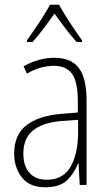

<svg xmlns="http://www.w3.org/2000/svg" viewBox="-20 -784 460 814"><path d="M210 -539Q281 -539 314 -496Q347 -453 347 -357V0H318L313 -92H311Q296 -51 265 -20.5Q234 10 172 10Q105 10 72.5 -32Q40 -74 40 -133Q40 -212 91.5 -252.5Q143 -293 237 -301L310 -307V-353Q310 -437 285.5 -471Q261 -505 208 -505Q182 -505 154 -497.5Q126 -490 94 -472L80 -503Q110 -520 143 -529.5Q176 -539 210 -539ZM240 -271Q160 -264 119.5 -230.5Q79 -197 79 -133Q79 -80 105 -51Q131 -22 178 -22Q247 -22 278.5 -76Q310 -130 311 -218V-276ZM230 -764Q243 -741 261.5 -711.5Q280 -682 298.5 -655Q317 -628 328 -613V-606H305Q282 -631 257 -664Q232 -697 211 -726Q191 -698 165.5 -664Q140 -630 118 -606H94V-613Q108 -632 126.5 -659Q145 -686 162.5 -714Q180 -742 192 -764Z"/></svg>

Font: Noto Sans Khmer Condensed ExtraLight
Style: Regular
Weight: 200
Width: 3
Designer: Danh Hong and the Monotype Design Team
Foundry: Monotype Imaging Inc.
Version: Version 2.004; ttfautohint (v1.8.4.7-5d5b)